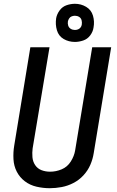

<svg xmlns="http://www.w3.org/2000/svg" viewBox="-20 -984 616 1012"><path d="M242 8Q273 8 305 2Q337 -4 367 -19.5Q397 -35 420 -60Q443 -85 456 -115Q469 -145 474 -177L566 -735H466L376 -191Q371 -161 353 -132.5Q335 -104 305 -91.5Q275 -79 244 -79Q220 -79 199 -87Q178 -95 165.5 -113.5Q153 -132 151 -155.5Q149 -179 152 -202L241 -735H140L55 -217Q49 -181 51 -145Q53 -109 68.5 -79Q84 -49 111 -28.5Q138 -8 172.5 0Q207 8 242 8ZM375 -763Q396 -763 418.5 -770.5Q441 -778 455.5 -797.5Q470 -817 473 -839Q479 -871 470 -901.5Q461 -932 434 -948Q407 -964 375 -964Q353 -964 331 -956.5Q309 -949 294.5 -929.5Q280 -910 276 -888Q271 -855 280 -824.5Q289 -794 315.5 -778.5Q342 -763 375 -763ZM375 -826Q363 -826 353 -832Q343 -838 339.5 -849Q336 -860 338 -872Q340 -880 345 -887.5Q350 -895 358.5 -898Q367 -901 375 -901Q387 -901 397 -895Q407 -889 410 -877.5Q413 -866 411 -854Q410 -846 404.5 -839Q399 -832 391 -829Q383 -826 375 -826Z"/></svg>

Font: Iosevka Sparkle Medium
Style: Italic
Weight: 500
Italic angle: -9°
Designer: Belleve Invis
Foundry: Belleve Invis
Version: Version 4.5.0; ttfautohint (v1.8.3)